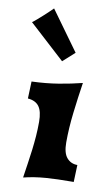

<svg xmlns="http://www.w3.org/2000/svg" viewBox="-118 -810 507 876"><g transform="rotate(10 136.0 -372.0)"><path d="M285.2 0H273.9Q209.5 0 156.5 3.9Q103.5 7.8 54.2 20Q59.1 -14.2 64.2 -47.1Q69.3 -80.1 73.2 -112.3Q77.1 -144.5 79.6 -176.8Q82 -209 82 -242.2Q82 -290.5 65.7 -313.2Q49.3 -335.9 13.2 -338.9L16.1 -418Q82.5 -420.4 140.4 -429.9Q198.2 -439.5 248 -452.1Q237.3 -382.3 228.8 -310.3Q220.2 -238.3 220.2 -171.9Q220.2 -123 239 -101.1Q257.8 -79.1 288.1 -79.1ZM137.2 -533.2 -28.8 -685.1Q-20.5 -690.9 -8.1 -701.7Q4.4 -712.4 17.3 -724.1Q30.3 -735.8 41.7 -746.8Q53.2 -757.8 59.6 -764.2L191.4 -582Z"/></g></svg>

Font: Simonetta
Style: Black
Weight: 900
Designer: Gayaneh Bagdasaryan
Foundry: Brownfox
Version: Version 1.002